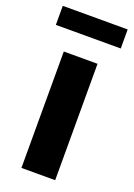

<svg xmlns="http://www.w3.org/2000/svg" viewBox="-140 -778 581 834"><g transform="rotate(20 150.5 -361.5)"><path d="M72 0V-538H228V0ZM0 -635V-723H300V-635Z"/></g></svg>

Font: Montserrat Thin
Style: Bold
Weight: 700
Version: Version 9.000